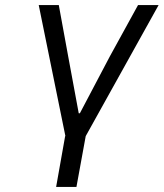

<svg xmlns="http://www.w3.org/2000/svg" viewBox="-20 -536 644 756"><path d="M237.5 0 132.5 -516H211.5L248.5 -314L290 -90H294.5L412.5 -314L523.5 -516H604.5L317.5 0L281 200H201L236.5 0Z"/></svg>

Font: JuliaMono SemiBoldItalic
Style: Regular
Weight: 600
Italic angle: -9°
Monospace: yes
Designer: cormullion
Foundry: corm
Version: Version 0.049; ttfautohint (v1.8.4)